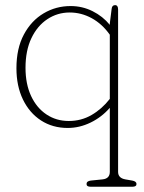

<svg xmlns="http://www.w3.org/2000/svg" viewBox="-20 -476 549 730"><path d="M324.5 234Q309 234 309 223.5Q309 212.5 325.5 210.5L370 206Q397.5 203 397.5 177.5V-66Q366 -30 324 -9.8Q282 10.5 237.5 10.5Q180 10.5 136 -18Q92 -46.5 67.2 -97.8Q42.5 -149 42.5 -216.5Q42.5 -292 70.8 -344.8Q99 -397.5 145.8 -425.2Q192.5 -453 248.5 -453Q293 -453 332 -433.5Q371 -414 397.5 -381.5V-387L404.5 -442.5Q406 -456.5 417.5 -456.5Q429 -456.5 429 -440V177.5Q429 201 456.5 206L482.5 210.5Q499 213.5 499 223.5Q499 234 483.5 234ZM77 -218Q77 -156.5 98.2 -111Q119.5 -65.5 156.8 -40.8Q194 -16 241.5 -16Q289 -16 328.2 -38.8Q367.5 -61.5 397.5 -100V-344Q368.5 -385 328.8 -406.8Q289 -428.5 245 -428.5Q198.5 -428.5 160.2 -403.2Q122 -378 99.5 -331Q77 -284 77 -218Z"/></svg>

Font: Fraunces 72pt S100 Thin
Style: Regular
Weight: 100
Version: Version 1.000; ttfautohint (v1.8.3)